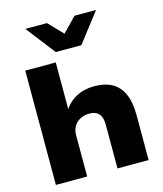

<svg xmlns="http://www.w3.org/2000/svg" viewBox="-135 -1044 973 1144"><g transform="rotate(-15 351.5 -472.5)"><path d="M66 0V-705H254V-409H249Q278 -457 326.5 -483Q375 -509 438 -509Q503 -509 547.5 -484.5Q592 -460 615 -408.5Q638 -357 638 -275V0H446V-268Q446 -302 436.5 -321.5Q427 -341 410 -350Q393 -359 367 -359Q335 -359 310.5 -345.5Q286 -332 272.5 -308.5Q259 -285 259 -256V0ZM270 -765 131 -945H264L349 -857L434 -945H567L428 -765Z"/></g></svg>

Font: Nunito Sans 10pt SemiExpanded Black
Style: Regular
Weight: 900
Width: 6
Designer: Vernon Adams
Foundry: Vernon Adams
Version: Version 3.101;gftools[0.9.27]